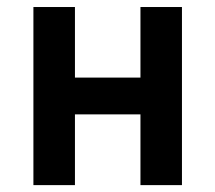

<svg xmlns="http://www.w3.org/2000/svg" viewBox="-20 -538 626 558"><path d="M388.2 0H508.8V-517.6H388.2V-312.5H197.8V-517.6H77.1V0H197.8V-205.6H388.2Z"/></svg>

Font: Cascadia Mono SemiBold
Style: Regular
Weight: 600
Monospace: yes
Designer: Aaron Bell
Foundry: Saja Typeworks
Version: Version 2404.023